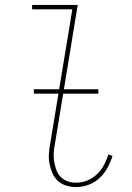

<svg xmlns="http://www.w3.org/2000/svg" viewBox="-20 -755 540 783"><path d="M291 8Q270 8 250.5 2Q231 -4 216.5 -17Q202 -30 194 -48.5Q186 -67 182 -87Q178 -107 179.5 -128Q181 -149 185 -171L275 -717H111V-735H297L204 -168Q200 -149 199 -131Q198 -113 201 -95.5Q204 -78 210 -61.5Q216 -45 228 -33Q240 -21 256.5 -15.5Q273 -10 291 -10Q314 -10 336 -19Q358 -28 375.5 -44.5Q393 -61 404 -82Q415 -103 422 -125L439 -119Q431 -94 418.5 -71Q406 -48 386.5 -29.5Q367 -11 341.5 -1.5Q316 8 291 8ZM118 -373V-391H381V-373Z"/></svg>

Font: Iosevka Curly Slab Thin
Style: Italic
Weight: 100
Italic angle: -9°
Monospace: yes
Designer: Belleve Invis
Foundry: Belleve Invis
Version: Version 22.1.2; ttfautohint (v1.8.4)